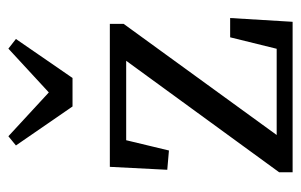

<svg xmlns="http://www.w3.org/2000/svg" viewBox="-150 -568 718 458"><g transform="rotate(-90 209.0 -339.0)"><path d="M27 0V-32L309 -419L320 -397H76L110 -424L79 -295L33 -299L40 -436H381V-403L100 -16L89 -38H349L315 -11L349 -149H395L386 0ZM113 -678 256 -546H179L322 -678L345 -660L252 -525H184L91 -660Z"/></g></svg>

Font: Lisu Bosa ExtraLight
Style: Regular
Weight: 200
Designer: David Morse, Annie Olsen, Victor Gaultney, Frank Grießhammer (Latin)
Foundry: SIL International
Version: Version 2.000